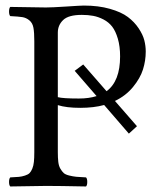

<svg xmlns="http://www.w3.org/2000/svg" viewBox="-20 -672 571 694"><path d="M189 -554.2V-320.8Q207.5 -315.9 265.1 -315.9Q301.3 -315.9 329.1 -324.7L250 -416L280.8 -439L365.2 -342.3Q414.1 -378.4 414.1 -467.8Q414.1 -504.4 406 -532Q397.9 -559.6 385.5 -575.7Q373 -591.8 354.2 -601.6Q335.4 -611.3 316.9 -614.7Q298.3 -618.2 275.9 -618.2Q227.5 -618.2 208.3 -599.6Q189 -581.1 189 -554.2ZM104 -522.9Q104 -554.7 100.8 -571.8Q97.7 -588.9 86.2 -598.4Q74.7 -607.9 60.8 -610.1Q46.9 -612.3 17.1 -613.8Q12.7 -618.2 12.7 -630.4Q12.7 -642.6 17.1 -647Q116.7 -645 146 -645Q168 -645 220 -648.4Q272 -651.9 283.2 -651.9Q335.9 -651.9 377.2 -640.1Q418.5 -628.4 442.1 -610.6Q465.8 -592.8 481.2 -569.6Q496.6 -546.4 501.7 -526.1Q506.8 -505.9 506.8 -485.8Q506.8 -452.6 496.8 -420.9Q486.8 -389.2 460.7 -357.4Q434.6 -325.7 395.5 -307.1L475.1 -215.8L445.8 -189L356.4 -292.5Q319.3 -282.2 270 -282.2Q220.2 -282.2 189 -292V-122.1Q189 -101.1 190.7 -86.7Q192.4 -72.3 198.2 -62.3Q204.1 -52.2 210.2 -46.6Q216.3 -41 230 -37.6Q243.7 -34.2 255.9 -33Q268.1 -31.7 291 -30.8Q295.4 -26.4 295.4 -14.4Q295.4 -2.4 291 2Q191.4 0 147 0Q114.7 0 17.1 2Q12.7 -2.4 12.7 -14.4Q12.7 -26.4 17.1 -30.8Q37.1 -31.7 48.1 -32.7Q59.1 -33.7 70.3 -37.4Q81.5 -41 86.9 -46.4Q92.3 -51.8 96.7 -62.3Q101.1 -72.8 102.5 -86.7Q104 -100.6 104 -122.1Z"/></svg>

Font: Linux Libertine G
Style: Regular
Weight: 400
Designer: Philipp H. Poll
Foundry: Philipp H. Poll
Version: Version 4.7.5